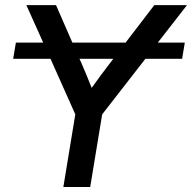

<svg xmlns="http://www.w3.org/2000/svg" viewBox="-20 -748 768 768"><path d="M719.2 -577.6 708.5 -512.7H561.5L388.7 -290.5L340.8 0H233.4L281.2 -290.5L182.1 -512.7H32.7L43.5 -577.6H152.8L85.4 -727.5H204.1L269.5 -577.6H482.4L597.2 -727.5H728L611.3 -577.6ZM433.1 -512.7H297.9L304.7 -498Q315.9 -472.7 326.2 -447.3Q336.4 -421.9 346.7 -396.5Q364.7 -421.9 383.5 -447.3Q402.3 -472.7 421.9 -498Z"/></svg>

Font: Inter Display Medium
Style: Italic
Weight: 500
Italic angle: -9.39999°
Designer: Rasmus Andersson
Foundry: rsms
Version: Version 4.000;git-a52131595